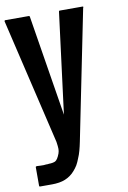

<svg xmlns="http://www.w3.org/2000/svg" viewBox="-137 -738 674 1008"><g transform="rotate(-10 200.0 -234.0)"><path d="M378.9 -674.8Q332 -444.3 239.3 16.6Q234.4 41 228.5 62.5Q222.7 84 214.8 101.6Q208 120.1 199.2 135.7Q189.5 151.4 178.7 163.1Q168.9 174.8 155.3 184.6Q141.6 194.3 127 200.2Q112.3 206.1 94.7 209Q76.2 211.9 56.6 211.9Q36.1 211.9 -6.8 211.9Q-8.8 211.9 -10.7 210.9Q-11.7 209 -11.7 207Q-11.7 174.8 -11.7 109.4Q-11.7 107.4 -11.7 106.4Q-10.7 105.5 -9.8 105.5Q-8.8 104.5 -8.8 104.5Q-7.8 103.5 -5.9 103.5Q-5.9 103.5 13.7 104.5Q33.2 105.5 43.9 103.5Q48.8 103.5 52.7 103.5Q56.6 102.5 59.6 102.5Q79.1 102.5 92.8 96.7Q106.4 89.8 118.2 57.6Q122.1 45.9 122.1 34.2Q122.1 22.5 118.2 -3.9Q65.4 -227.5 -40 -673.8Q-40 -674.8 -40 -675.8Q-40 -677.7 -39.1 -677.7Q-38.1 -678.7 -37.1 -679.7Q-36.1 -679.7 -35.2 -679.7Q6.8 -679.7 89.8 -679.7Q91.8 -679.7 92.8 -678.7Q94.7 -677.7 94.7 -675.8Q124 -497.1 181.6 -137.7Q205.1 -317.4 250 -674.8Q250 -677.7 251 -678.7Q252.9 -679.7 254.9 -679.7Q294.9 -679.7 376 -679.7Q377 -679.7 377.9 -679.7Q378.9 -678.7 379.9 -677.7Q380.9 -677.7 380.9 -675.8Q380.9 -674.8 378.9 -674.8Z"/></g></svg>

Font: Typeface
Style: Regular
Weight: 400
Version: Version 1.0